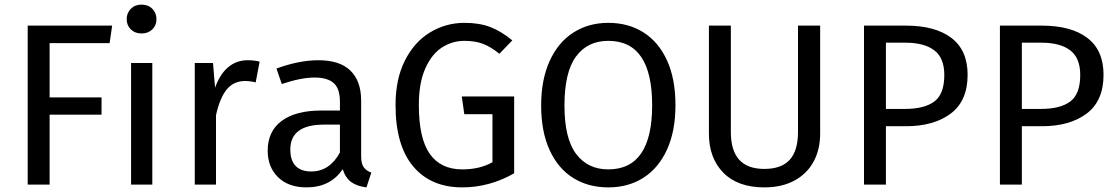

<svg xmlns="http://www.w3.org/2000/svg" viewBox="-20 -800 4842 832"><path d="M100 -689H466L455 -613H195V-378H420V-303H195V0H100Z M640 0H548V-527H640ZM658 -717Q658 -690 640 -672.5Q622 -655 593 -655Q565 -655 547 -672.5Q529 -690 529 -717Q529 -744 547 -762Q565 -780 593 -780Q622 -780 640 -762Q658 -744 658 -717Z M1105 -533 1088 -443Q1064 -449 1042 -449Q993 -449 963 -413Q933 -377 916 -301V0H824V-527H903L912 -420Q933 -479 969 -509Q1005 -539 1053 -539Q1081 -539 1105 -533Z M1589 -52 1568 12Q1527 7 1502 -11Q1477 -29 1465 -67Q1412 12 1308 12Q1230 12 1185 -32Q1140 -76 1140 -147Q1140 -231 1200.5 -276Q1261 -321 1372 -321H1453V-360Q1453 -416 1426 -440Q1399 -464 1343 -464Q1285 -464 1201 -436L1178 -503Q1276 -539 1360 -539Q1453 -539 1499 -493.5Q1545 -448 1545 -364V-123Q1545 -91 1556 -75.5Q1567 -60 1589 -52ZM1453 -139V-260H1384Q1238 -260 1238 -152Q1238 -105 1261 -81Q1284 -57 1329 -57Q1408 -57 1453 -139Z M2200 -625 2144 -567Q2107 -597 2073 -610Q2039 -623 1993 -623Q1940 -623 1895.5 -594.5Q1851 -566 1823 -503.5Q1795 -441 1795 -345Q1795 -200 1842.5 -133Q1890 -66 1983 -66Q2059 -66 2114 -97V-305H1992L1981 -382H2208V-49Q2101 12 1983 12Q1847 12 1770.5 -79Q1694 -170 1694 -345Q1694 -457 1734.5 -537.5Q1775 -618 1843.5 -659.5Q1912 -701 1993 -701Q2058 -701 2105.5 -682.5Q2153 -664 2200 -625Z M2907 -344Q2907 -232 2870.5 -152Q2834 -72 2768.5 -30Q2703 12 2616 12Q2529 12 2463.5 -29Q2398 -70 2361.5 -150Q2325 -230 2325 -343Q2325 -454 2361.5 -535Q2398 -616 2464 -658.5Q2530 -701 2616 -701Q2703 -701 2768.5 -659.5Q2834 -618 2870.5 -538Q2907 -458 2907 -344ZM2426 -343Q2426 -200 2476.5 -133Q2527 -66 2616 -66Q2806 -66 2806 -344Q2806 -623 2616 -623Q2526 -623 2476 -555Q2426 -487 2426 -343Z M3534 -221Q3534 -152 3505.5 -99.5Q3477 -47 3422.5 -17.5Q3368 12 3292 12Q3177 12 3114.5 -51.5Q3052 -115 3052 -221V-689H3147V-228Q3147 -148 3183 -108Q3219 -68 3292 -68Q3366 -68 3402 -107.5Q3438 -147 3438 -228V-689H3534Z M4173 -476Q4173 -363 4100 -308Q4027 -253 3906 -253H3819V0H3724V-689H3905Q4033 -689 4103 -635.5Q4173 -582 4173 -476ZM4072 -475Q4072 -549 4028.5 -582Q3985 -615 3904 -615H3819V-328H3902Q3985 -328 4028.5 -360Q4072 -392 4072 -475Z M4762 -476Q4762 -363 4689 -308Q4616 -253 4495 -253H4408V0H4313V-689H4494Q4622 -689 4692 -635.5Q4762 -582 4762 -476ZM4661 -475Q4661 -549 4617.5 -582Q4574 -615 4493 -615H4408V-328H4491Q4574 -328 4617.5 -360Q4661 -392 4661 -475Z"/></svg>

Font: FiraGOUPP
Style: Medium
Weight: 400
Designer: bBox Type
Foundry: bBox Type GmbH
Version: Version 1.001